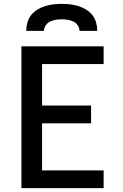

<svg xmlns="http://www.w3.org/2000/svg" viewBox="-20 -975 640 995"><path d="M91 0V-735H517V-643H198V-428H452V-336H198V-92H517V0ZM116 -815Q116 -837 122 -858.5Q128 -880 141.5 -897Q155 -914 174 -925.5Q193 -937 214 -943.5Q235 -950 256.5 -952.5Q278 -955 300 -955Q322 -955 343.5 -952.5Q365 -950 386 -943.5Q407 -937 426 -925.5Q445 -914 458.5 -897Q472 -880 478 -858.5Q484 -837 484 -815H392Q392 -830 383 -843.5Q374 -857 360 -863.5Q346 -870 330.5 -872.5Q315 -875 300 -875Q285 -875 269.5 -872.5Q254 -870 240 -863.5Q226 -857 217 -843.5Q208 -830 208 -815Z"/></svg>

Font: Iosevka Semibold Extended
Style: Regular
Weight: 600
Width: 7
Monospace: yes
Designer: Belleve Invis
Foundry: Belleve Invis
Version: Version 32.5.0; ttfautohint (v1.8.4)